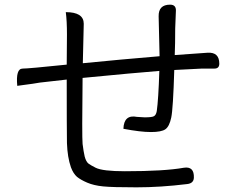

<svg xmlns="http://www.w3.org/2000/svg" viewBox="-20 -789 1040 823"><path d="M262 -737Q339 -737 339 -687L335 -518Q496 -534 664 -548L660 -719Q659 -769 709 -769Q735 -769 734 -743L731 -667Q731 -599 729 -553L870 -563Q920 -566 920 -516Q920 -495 899 -495H845Q794 -493 727 -489Q722 -323 714 -285Q706 -247 689 -235Q672 -223 627 -223Q582 -223 509 -237Q511 -299 567 -288L600 -286Q632 -286 640 -291Q649 -296 652 -313Q659 -362 663 -485Q560 -477 334 -455Q331 -205 334 -172Q338 -140 343 -118Q349 -96 359 -88Q370 -80 390 -70Q420 -55 515 -55Q685 -55 768 -70Q813 -77 811 -27Q810 -3 782 0Q668 14 565 14Q462 14 422 10Q382 6 354 -6Q326 -18 310 -31Q294 -45 284 -72Q269 -115 267 -176Q266 -238 266 -448Q165 -437 151 -435Q138 -433 120 -430Q103 -428 83 -425L54 -421Q47 -495 77 -495Q102 -495 266 -512Q267 -583 267 -641Q267 -700 262 -737Z"/></svg>

Font: Swei Half Moon CJK TC
Style: DemiLight
Weight: 350
Version: Version 2.125